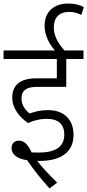

<svg xmlns="http://www.w3.org/2000/svg" viewBox="-20 -906 492 1081"><path d="M244 -237C306 -237 342 -208 342 -148C342 -75 285 -47 199 -47C187 -47 173 -47 158 -48C136 -95 115 -114 87 -114C61 -114 45 -98 45 -72C45 -36 77 -12 133 -4C169 50 212 103 259 155L302 122C260 82 221 40 189 0C194 0 199 0 204 0C318 0 394 -46 394 -147C394 -231 342 -286 251 -286C209 -286 177 -278 147 -267C124 -284 101 -314 101 -350C101 -400 132 -417 191 -417H353V-574H450V-622H343C303 -666 283 -707 283 -753C283 -805 312 -839 369 -839C394 -839 415 -833 438 -822L452 -866C429 -879 400 -886 363 -886C287 -886 231 -843 231 -761C231 -708 256 -660 289 -622H0V-574H300V-465H186C94 -465 49 -428 49 -356C49 -294 92 -245 138 -213C171 -229 208 -237 244 -237Z"/></svg>

Font: Noto Sans Devanagari SemiCondensed Light
Style: Regular
Weight: 300
Width: 4
Designer: Jelle Bosma - Monotype Design Team
Foundry: Monotype Imaging Inc.
Version: Version 2.004